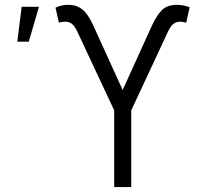

<svg xmlns="http://www.w3.org/2000/svg" viewBox="-20 -755 840 775"><path d="M440.9 0V-309.6L292.5 -626.5Q281.2 -650.4 270 -658.9Q258.8 -667.5 242.7 -667.5Q236.3 -667.5 229.2 -666.3Q222.2 -665 217.8 -663.1L204.1 -724.1Q217.8 -730.5 229.5 -732.9Q241.2 -735.4 255.4 -735.4Q288.6 -735.8 312.5 -716.8Q336.4 -697.8 358.9 -647L475.1 -391.6L591.3 -647.5Q611.3 -691.4 632.8 -713.4Q654.3 -735.4 693.8 -735.4Q708 -735.4 720 -733.2Q731.9 -731 745.6 -725.6L731.4 -663.1Q727.1 -665 720.5 -666.3Q713.9 -667.5 707.5 -667.5Q691.9 -667.5 680.4 -658.9Q668.9 -650.4 657.7 -626.5L509.8 -309.6V0ZM49.8 -586.9 67.4 -727.5H137.2L96.2 -586.9Z"/></svg>

Font: Inter 16pt Light
Style: Regular
Weight: 300
Version: Version 4.001;git-66647c0bb